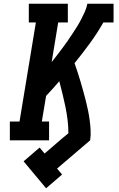

<svg xmlns="http://www.w3.org/2000/svg" viewBox="-20 -755 640 1033"><path d="M228 258 107 113 193 39 220 71 314 -10 348 -38Q348 -75 343.5 -110.5Q339 -146 332 -180.5Q325 -215 316.5 -249.5Q308 -284 299 -318Q282 -298 264 -278Q246 -258 228 -239L205 -101H244V0H33V-101H85L173 -634H135V-735H345V-634H293L258 -421Q272 -439 286.5 -457.5Q301 -476 315 -495Q329 -514 342.5 -533Q356 -552 368.5 -571.5Q381 -591 393.5 -610.5Q406 -630 416.5 -650.5Q427 -671 436.5 -692Q446 -713 450 -735H591V-634H536Q503 -576 463.5 -522Q424 -468 381 -415Q390 -390 398 -365Q406 -340 413.5 -315Q421 -290 428 -264.5Q435 -239 441.5 -213.5Q448 -188 453.5 -161.5Q459 -135 462.5 -108.5Q466 -82 467.5 -54.5Q469 -27 465 0L287 152L314 184Z"/></svg>

Font: Iosevka Curly Slab Extended
Style: Bold Italic
Weight: 700
Width: 7
Italic angle: -9°
Monospace: yes
Designer: Belleve Invis
Foundry: Belleve Invis
Version: Version 11.0.0; ttfautohint (v1.8.3)